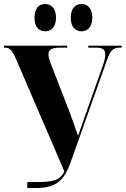

<svg xmlns="http://www.w3.org/2000/svg" viewBox="-20 -943 630 963"><path d="M390 -786C415 -786 443 -804 443 -854C443 -905 415 -923 390 -923C361 -923 335 -905 335 -854C335 -804 361 -786 390 -786ZM206 -786C233 -786 261 -804 261 -854C261 -905 233 -923 206 -923C179 -923 153 -905 153 -854C153 -804 179 -786 206 -786ZM117 0H159C257 0 300 -32 335 -131L517 -643C533 -689 548 -704 578 -704H590V-714H423V-704H462C494 -704 508 -695 508 -670C508 -656 504 -636 494 -609L400 -343C391 -318 382 -293 372 -261C356 -306 341 -349 325 -391L237 -618C228 -641 223 -657 223 -670C223 -695 241 -704 281 -704H317V-714H0V-704H5C28 -704 41 -691 59 -650L303 -83C278 -34 240 -30 154 -30H117Z"/></svg>

Font: Noto Serif Display ExtraCondensed Black
Style: Regular
Weight: 900
Width: 2
Designer: Monotype Design Team
Foundry: Monotype Imaging Inc.
Version: Version 2.009